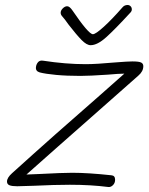

<svg xmlns="http://www.w3.org/2000/svg" viewBox="-20 -748 596 769"><path d="M260 -8Q199 -8 117 -4L49 -2Q28 -2 18 -6Q8 -10 8 -21Q8 -36 28 -54Q197 -207 382 -368L478 -453Q456 -453 412 -449Q339 -444 302 -444Q247 -444 204.5 -448Q162 -452 139 -458Q122 -463 124 -479Q125 -490 132 -498.5Q139 -507 152 -505Q243 -491 323 -491Q365 -491 442 -498Q492 -502 510 -502Q537 -502 545.5 -497.5Q554 -493 554 -483Q554 -462 534 -445Q495 -410 311 -248Q269 -211 214 -162.5Q159 -114 86 -49L136 -51Q231 -56 269 -56Q333 -56 426 -46Q441 -45 441 -28Q441 -15 432.5 -6.5Q424 2 414 1Q344 -8 260 -8ZM508 -710Q508 -704 504 -699.5Q500 -695 498 -693Q441 -631 405.5 -599Q370 -567 343 -567Q327 -567 306.5 -588Q286 -609 255 -649Q239 -672 228 -684Q223 -690 223 -697Q223 -706 231.5 -714.5Q240 -723 249 -723Q259 -723 271 -705Q335 -611 352 -611Q363 -611 396 -641Q429 -671 470 -718Q478 -728 491 -728Q498 -728 503 -723Q508 -718 508 -710Z"/></svg>

Font: Mali Light
Style: Italic
Weight: 300
Italic angle: -10°
Version: Version 1.000; ttfautohint (v1.6)